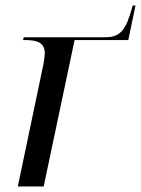

<svg xmlns="http://www.w3.org/2000/svg" viewBox="-20 -670 507 690"><path d="M135 -434 44 0H137L248 -526H441L467 -650H457L447 -617C427 -553 403 -536 357 -536H65L63 -526H71C109 -526 141 -519 141 -479C141 -473 139 -453 135 -434Z"/></svg>

Font: Noto Serif Display
Style: Italic
Weight: 400
Italic angle: -12°
Designer: Monotype Design Team
Foundry: Monotype Imaging Inc.
Version: Version 2.009